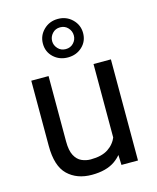

<svg xmlns="http://www.w3.org/2000/svg" viewBox="-119 -877 790 969"><g transform="rotate(-15 275.5 -392.5)"><path d="M392.1 -122.1V-528.3H482.9V0H396.5ZM409.2 -233.4 446.8 -234.4Q446.8 -164.1 426.8 -108.9Q406.7 -53.7 361.3 -22Q315.9 9.8 240.2 9.8Q162.6 9.8 114.7 -36.1Q66.9 -82 66.9 -187.5V-528.3H157.2V-186.5Q157.2 -139.2 171.1 -113Q185.1 -86.9 207.5 -76.9Q230 -66.9 254.4 -66.9Q312 -66.9 345.7 -89.1Q379.4 -111.3 394.3 -149.2Q409.2 -187 409.2 -233.4ZM171.9 -693.4Q171.9 -735.4 202.1 -765.1Q232.4 -794.9 276.9 -794.9Q321.3 -794.9 351.6 -765.1Q381.8 -735.4 381.8 -693.4Q381.8 -650.4 351.6 -622.1Q321.3 -593.8 276.9 -593.8Q232.4 -593.8 202.1 -622.1Q171.9 -650.4 171.9 -693.4ZM220.2 -693.4Q220.2 -671.9 236.1 -654.5Q252 -637.2 276.9 -637.2Q301.8 -637.2 317.6 -654.1Q333.5 -670.9 333.5 -693.4Q333.5 -716.3 317.6 -733.6Q301.8 -751 276.9 -751Q252 -751 236.1 -733.6Q220.2 -716.3 220.2 -693.4Z"/></g></svg>

Font: Vazirmatn
Style: Regular
Weight: 400
Designer: Saber Rastikerdar
Foundry: Saber Rastikerdar
Version: Version 33.003;September 2, 2022;FontCreator 14.0.0.2862 64-